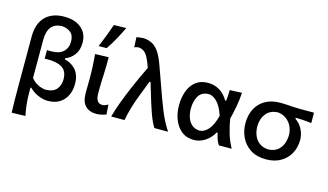

<svg xmlns="http://www.w3.org/2000/svg" viewBox="-106 -1146 2906 1699"><g transform="rotate(15 1347.0 -297.0)"><path d="M81.5 195.5Q79.5 141 78.8 88.2Q78 35.5 78 -26V-500Q78 -619 139.8 -682.5Q201.5 -746 313.5 -746Q413 -746 470.2 -697Q527.5 -648 527.5 -564.5Q527.5 -495.5 494.5 -452.5Q461.5 -409.5 414 -392.5V-382.5Q434.5 -378 459.2 -366.5Q484 -355 506.5 -333.5Q529 -312 543.2 -277.8Q557.5 -243.5 557.5 -193Q557.5 -137.5 535.8 -90.8Q514 -44 470.2 -16Q426.5 12 361 12Q321.5 12 274.8 -7.2Q228 -26.5 193.5 -62H185V-20.5Q185 37 190.2 87.2Q195.5 137.5 206.5 192ZM322.5 -78.5Q388.5 -81 418.5 -117.5Q448.5 -154 448.5 -207.5Q448.5 -282.5 402 -312.5Q355.5 -342.5 275.5 -342.5Q267 -342.5 258 -342.5Q249 -342.5 240 -341.5V-420.5Q249 -419.5 257.8 -419.5Q266.5 -419.5 275.5 -419.5Q352 -419.5 389.2 -454.5Q426.5 -489.5 426.5 -547.5Q426.5 -605 394 -631.2Q361.5 -657.5 311.5 -660Q248 -657 216.2 -617Q184.5 -577 184.5 -496.5V-151Q208.5 -118 247.5 -98.8Q286.5 -79.5 322.5 -78.5Z M807.5 12Q742.5 12 705.8 -25.2Q669 -62.5 669 -144Q669 -182.5 669.8 -209.8Q670.5 -237 670.5 -268Q670.5 -335.5 668 -388.8Q665.5 -442 660.5 -497L784 -501Q785 -413 781 -339Q777 -265 777 -214V-169Q777 -125 791.5 -101.5Q806 -78 840.5 -78Q850.5 -78 863 -82.8Q875.5 -87.5 890 -95.5L896 -5.5Q879.5 0.5 854.8 6.2Q830 12 807.5 12ZM672 -573Q695 -626.5 715.5 -680.2Q736 -734 754.5 -788L867.5 -790.5Q841 -735 810.8 -680Q780.5 -625 746 -574Z M941 0Q959 -67.5 986.8 -141Q1014.5 -214.5 1043.5 -282Q1065 -333 1090.2 -388.5Q1115.5 -444 1142.5 -498.5Q1123.5 -555 1105.8 -588Q1088 -621 1067.8 -636Q1047.5 -651 1019.5 -653.5Q1004.5 -653.5 979.5 -644.5L975 -736Q989 -738.5 1006.8 -741Q1024.5 -743.5 1042.5 -743.5Q1090 -740 1124.2 -720Q1158.5 -700 1185.5 -657.2Q1212.5 -614.5 1238 -542L1331.5 -280.5Q1355.5 -215 1374.8 -167.8Q1394 -120.5 1414.2 -81.2Q1434.5 -42 1462 0H1336.5Q1306.5 -49 1284.2 -111.8Q1262 -174.5 1244 -233.5L1198.5 -384H1188.5L1129.5 -231Q1106.5 -171.5 1090.2 -114.5Q1074 -57.5 1063 0Z M1699.5 11.5Q1631.5 11.5 1586 -25.5Q1540.5 -62.5 1517.5 -122.2Q1494.5 -182 1494.5 -250Q1494.5 -324 1516.5 -382.8Q1538.5 -441.5 1582.8 -475.5Q1627 -509.5 1694 -509.5Q1749 -509.5 1796 -483.2Q1843 -457 1878.5 -398H1888Q1891 -424.5 1892.2 -449.2Q1893.5 -474 1893.5 -497L2004.5 -502Q2001.5 -440.5 1989.5 -376Q1977.5 -311.5 1963 -254Q1973.5 -190 1992.5 -125.2Q2011.5 -60.5 2045 0H1927.5Q1911 -24 1902.2 -51.5Q1893.5 -79 1888 -105H1879.5Q1849.5 -50 1800.8 -19.2Q1752 11.5 1699.5 11.5ZM1727 -81.5Q1770 -82.5 1807 -124Q1844 -165.5 1867 -254Q1838.5 -338 1800.5 -376.2Q1762.5 -414.5 1723.5 -415Q1659 -413 1631.2 -365.5Q1603.5 -318 1603.5 -249Q1603.5 -206 1616.5 -168.5Q1629.5 -131 1656.8 -107Q1684 -83 1727 -81.5Z M2360 12Q2275 12 2218 -24.8Q2161 -61.5 2132.2 -121.5Q2103.5 -181.5 2103.5 -251.5Q2103.5 -325 2132.8 -382.2Q2162 -439.5 2218.8 -472.2Q2275.5 -505 2357.5 -505Q2390.5 -505 2416 -503Q2441.5 -501 2469.5 -499Q2497.5 -497 2537.5 -497H2666V-401.5Q2631.5 -406.5 2595.5 -409Q2559.5 -411.5 2521 -412V-403Q2566 -371 2588 -325.5Q2610 -280 2610 -232Q2610 -163.5 2580.2 -108.2Q2550.5 -53 2494.5 -20.5Q2438.5 12 2360 12ZM2359.5 -78Q2408.5 -80 2440.2 -103.8Q2472 -127.5 2487.5 -166Q2503 -204.5 2503 -250Q2503 -288.5 2486.2 -325Q2469.5 -361.5 2437.2 -386.8Q2405 -412 2359.5 -417Q2286.5 -414.5 2249.5 -367Q2212.5 -319.5 2212.5 -250Q2212.5 -204.5 2228.8 -166Q2245 -127.5 2277.8 -103.8Q2310.5 -80 2359.5 -78Z"/></g></svg>

Font: Commissioner Flair Medium
Style: Regular
Weight: 500
Designer: Kostas Bartsokas
Foundry: Kostas Bartsokas
Version: Version 1.000; ttfautohint (v1.8.3)